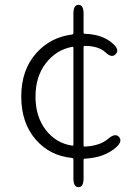

<svg xmlns="http://www.w3.org/2000/svg" viewBox="-20 -743 575 795"><path d="M305 32Q284 32 284 -4V-82Q284 -88 278 -89Q187 -98 129 -164Q68 -233 68 -343.5Q68 -454 131 -524Q190 -589 278 -600Q284 -601 284 -607V-687Q284 -723 305 -723Q326 -723 326 -687V-608Q326 -603 331 -603Q406 -601 449 -561Q476 -536 459 -519Q443 -501 417 -526Q388 -553 331 -553Q326 -553 326 -548V-141Q326 -136 331 -136Q395 -139 430 -170Q457 -193 473 -176Q488 -158 462 -134Q413 -90 331 -86Q326 -86 326 -81V-4Q326 32 305 32ZM279 -140Q284 -139 284 -144V-545Q284 -550 279 -549Q213 -537 170 -481.5Q127 -426 127 -343Q127 -260 169.5 -205Q212 -150 279 -140Z"/></svg>

Font: Resource Han Rounded KR Light
Style: Regular
Weight: 300
Designer: Cyano Hao (round all glyphs); Ryoko NISHIZUKA 西塚涼子 (kana, bopomofo & ideographs); Paul D. Hunt (Latin, Greek & Cyrillic)
Foundry: Cyano Hao
Version: 0.990